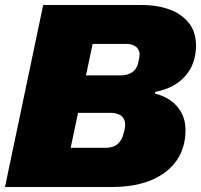

<svg xmlns="http://www.w3.org/2000/svg" viewBox="-30 -749 805 769"><path d="M-10 0 143 -729H537Q600 -729 649 -711Q698 -693 726.5 -657Q755 -621 755 -567Q755 -494 712.5 -445Q670 -396 592 -381L591 -374Q625 -366 652.5 -347Q680 -328 696.5 -298Q713 -268 713 -228Q713 -158 678 -107Q643 -56 577 -28Q511 0 417 0ZM253 -157H392Q425 -157 442.5 -173.5Q460 -190 465 -215L469 -230Q474 -254 468 -268.5Q462 -283 447.5 -290Q433 -297 413 -297H265L297 -447H450Q473 -447 488 -453.5Q503 -460 511.5 -471Q520 -482 523 -496L527 -514Q532 -535 525.5 -548Q519 -561 506 -567Q493 -573 476 -573H341Z"/></svg>

Font: Hubot Sans Condensed ExtraLight Black
Style: Italic
Weight: 900
Italic angle: -12.0243°
Version: Version 2.000